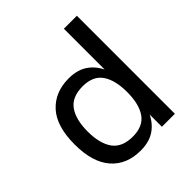

<svg xmlns="http://www.w3.org/2000/svg" viewBox="-198 -850 993 993"><g transform="rotate(-45 298.5 -353.5)"><path d="M427 -717H522V0H427ZM263 10Q160 10 101.5 -57Q43 -124 43 -254Q43 -387 102.5 -452.5Q162 -518 263 -518Q332 -518 375.5 -483.5Q419 -449 439 -389.5Q459 -330 459 -254Q459 -178 439 -118.5Q419 -59 375.5 -24.5Q332 10 263 10ZM285 -70Q360 -70 393.5 -118Q427 -166 427 -254Q427 -342 393.5 -390Q360 -438 285 -438Q207 -438 172.5 -390Q138 -342 138 -254Q138 -166 172.5 -118Q207 -70 285 -70Z"/></g></svg>

Font: 42dot Sans Medium
Style: Regular
Weight: 500
Designer: 42dot
Version: Version 1.000